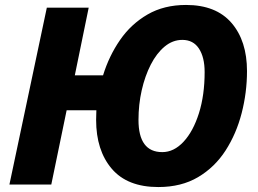

<svg xmlns="http://www.w3.org/2000/svg" viewBox="-20 -745 1042 775"><path d="M619 10Q494 10 431 -64Q368 -138 368 -261Q368 -272 368.5 -281.5Q369 -291 369 -300H249L187 0H18L169 -714H338L282 -441H396Q420 -519 464.5 -583.5Q509 -648 575.5 -686.5Q642 -725 731 -725Q852 -725 914.5 -652.5Q977 -580 977 -458Q977 -372 955.5 -288.5Q934 -205 890.5 -137.5Q847 -70 779.5 -30Q712 10 619 10ZM635 -131Q682 -131 721 -173Q760 -215 783 -288Q806 -361 806 -454Q806 -514 783 -549Q760 -584 716 -584Q677 -584 644.5 -557Q612 -530 588.5 -484Q565 -438 552 -380.5Q539 -323 539 -261Q539 -131 635 -131Z"/></svg>

Font: Noto Sans Disp ExtBd
Style: Italic
Weight: 800
Italic angle: -12°
Designer: Monotype Design Team
Foundry: Monotype Imaging Inc.
Version: Version 2.000;GOOG;noto-source:20170915:90ef993387c0